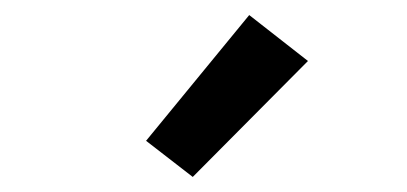

<svg xmlns="http://www.w3.org/2000/svg" viewBox="-20 -795 540 255"><path d="M236 -560 389 -714 311 -775 174 -608Z"/></svg>

Font: Iosevka SS09
Style: Bold
Weight: 700
Monospace: yes
Designer: Belleve Invis
Foundry: Belleve Invis
Version: Version 5.2.1; ttfautohint (v1.8.3)